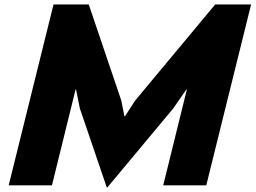

<svg xmlns="http://www.w3.org/2000/svg" viewBox="-20 -830 1146 861"><path d="M905 1H712L818 -429H816L757 -344L461 11H459L338 -344L321 -429H319L213 1H19L220 -810H378L524 -379L538 -308H540L586 -379L945 -810H1106Z"/></svg>

Font: TypoPRO Sinkin Sans
Style: 800 Black Italic
Weight: 900
Italic angle: -112°
Designer: Keith Bates
Foundry: K-Type
Version: Sinkin Sans (version 1.0)  by Keith Bates   •   © 2014   www